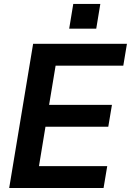

<svg xmlns="http://www.w3.org/2000/svg" viewBox="-20 -948 660 968"><path d="M349.4 -928.3 328.8 -803.3H465.2L485.8 -928.3ZM26.3 0H502.1L520.6 -110.4H176.5L209.2 -308.9H525.9L544.4 -419.4H227.6L260.3 -616.8H601.6L620 -727.3H147Z"/></svg>

Font: TID UI Semi Bold
Style: Italic
Weight: 600
Italic angle: -9.39999°
Designer: The TID Project Authors
Foundry: Bakken & Bæck
Version: Version 1.001;hotconv 1.0.109;makeotfexe 2.5.65596